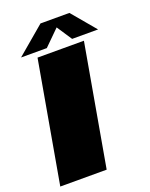

<svg xmlns="http://www.w3.org/2000/svg" viewBox="-156 -810 688 883"><g transform="rotate(-20 188.0 -368.0)"><path d="M-17 0H210L314.5 -593H87.5ZM16.5 -619.5H142.5L217.5 -693.5L266.5 -619.5H393.5L295.5 -736H154Z"/></g></svg>

Font: Anybody UltraCondensed Thin Black
Style: Italic
Weight: 900
Italic angle: -10°
Version: Version 1.111